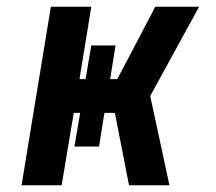

<svg xmlns="http://www.w3.org/2000/svg" viewBox="-20 -550 640 570"><path d="M44 0 131 -530H251L216 -315H234L251 -415H323L307 -315H328L354 -364L441 -530H571L426 -265L483 0H363L321 -215H290L274 -115H201L218 -215H199L163 0Z"/></svg>

Font: Iosevka Curly Extended
Style: Bold Italic
Weight: 700
Width: 7
Italic angle: -9°
Monospace: yes
Designer: Belleve Invis
Foundry: Belleve Invis
Version: Version 11.1.0; ttfautohint (v1.8.3)